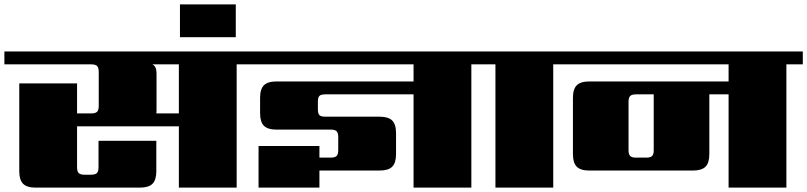

<svg xmlns="http://www.w3.org/2000/svg" viewBox="-40 -857 3687 877"><path d="M777 -339V-563H656Q675 -554 675 -522V-355Q675 -344 674 -339ZM1116 -622V-563H1041V0H777V-280H312V-92Q312 -74 319.5 -66.5Q327 -59 346 -59H376Q395 -59 402.5 -66.5Q410 -74 410 -92V-214H674V-75Q674 -35 656.5 -17.5Q639 0 599 0H123Q83 0 65.5 -17.5Q48 -35 48 -75V-476H312V-339H377Q396 -339 403.5 -346.5Q411 -354 411 -372V-529Q411 -548 403.5 -555.5Q396 -563 377 -563H-20V-622Z M782 -687V-837H1037V-687Z M2188 -622V-563H2113V0H1849V-426H1446Q1426 -426 1419 -419Q1412 -412 1412 -392V-358Q1412 -338 1419 -331Q1426 -324 1446 -324H1694Q1734 -324 1751.5 -306.5Q1769 -289 1769 -249V-153Q1769 -113 1751.5 -95.5Q1734 -78 1694 -78H1419V0H1141V-190H1419V-137H1471Q1490 -137 1497.5 -144.5Q1505 -152 1505 -171V-231Q1505 -250 1497.5 -257.5Q1490 -265 1471 -265H1223Q1183 -265 1165.5 -282.5Q1148 -300 1148 -340V-410Q1148 -450 1165.5 -467.5Q1183 -485 1223 -485H1849V-563H1076V-622Z M2562 -622V-563H2487V0H2223V-563H2148V-622Z M2946 -170V-426H2865Q2846 -426 2838.5 -418.5Q2831 -411 2831 -393V-170Q2831 -152 2838.5 -144.5Q2846 -137 2865 -137H2912Q2931 -137 2938.5 -144.5Q2946 -152 2946 -170ZM3627 -622V-563H3552V0H3288V-426H3200V-153Q3200 -113 3182.5 -95.5Q3165 -78 3125 -78H2652Q2612 -78 2594.5 -95.5Q2577 -113 2577 -153V-410Q2577 -450 2594.5 -467.5Q2612 -485 2652 -485H3288V-563H2522V-622Z"/></svg>

Font: Sarpanch Black
Style: Regular
Weight: 900
Designer: Manushi Parikh (Devanagari and Latin), Jyotish Sonowal (Devanagari)
Foundry: Indian Type Foundry
Version: Version 2.004;PS 1.0;hotconv 1.0.78;makeotf.lib2.5.61930; tt